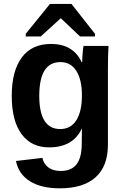

<svg xmlns="http://www.w3.org/2000/svg" viewBox="-20 -767 651 998"><path d="M291 211.9Q194.3 211.9 135.5 175Q76.7 138.2 63 69.8L200.2 53.7Q207.5 85.4 231.7 103.5Q255.9 121.6 294.9 121.6Q352.1 121.6 378.4 86.4Q404.8 51.3 404.8 -18.1L405.8 -98.1H404.8Q359.4 -1 234.9 -1Q142.6 -1 91.8 -70.3Q41 -139.6 41 -268.6Q41 -397.9 93.3 -468.3Q145.5 -538.6 245.1 -538.6Q360.4 -538.6 404.8 -443.4H407.2Q407.2 -455.1 408.2 -472.7Q409.2 -490.2 410.9 -506.3Q412.6 -522.5 414.1 -528.3H543.9Q541 -475.6 541 -406.2V-16.1Q541 96.7 477.1 154.3Q413.1 211.9 291 211.9ZM405.8 -271.5Q405.8 -353 376.7 -398.7Q347.7 -444.3 293.9 -444.3Q184.1 -444.3 184.1 -268.6Q184.1 -96.2 293 -96.2Q347.7 -96.2 376.7 -141.8Q405.8 -187.5 405.8 -271.5ZM113.8 -577.6V-591.3L239.7 -746.6H351.6L473.6 -591.3V-577.6H396L296.9 -671.4H294.9L191.9 -577.6Z"/></svg>

Font: Arimo
Style: Bold
Weight: 700
Designer: Steve Matteson
Foundry: Monotype Imaging Inc.
Version: Version 1.33